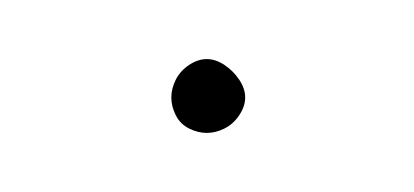

<svg xmlns="http://www.w3.org/2000/svg" viewBox="-20 -1163 140 65"><path d="M38 -1130Q38 -1127 39.5 -1124Q41 -1121 44 -1119.5Q47 -1118 50 -1118Q53 -1118 56 -1119.5Q59 -1121 61 -1124Q63 -1127 63 -1130Q63 -1133 61 -1136Q59 -1139 56 -1141Q53 -1143 50 -1143Q47 -1143 44 -1141Q41 -1139 39.5 -1136Q38 -1133 38 -1130Z"/></svg>

Font: Linefont Thin
Style: Regular
Weight: 100
Monospace: yes
Version: Version 3.002;gftools[0.9.33]